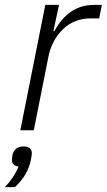

<svg xmlns="http://www.w3.org/2000/svg" viewBox="-40 -532 436 784"><path d="M56 66Q90 66 90 94Q90 99 87 116Q76 181 21 232H-20Q16 195 36 148Q9 145 9 122Q9 112 11 101Q19 66 56 66ZM98 0H43L145 -512H201L178 -405H182Q240 -512 344 -512H376L365 -457H332Q263 -457 217.5 -413Q172 -369 158 -302Z"/></svg>

Font: IBM Plex Sans Light
Style: Italic
Weight: 300
Italic angle: -11.31°
Designer: Mike Abbink, Paul van der Laan, Pieter van Rosmalen
Foundry: Bold Monday
Version: Version 3.0